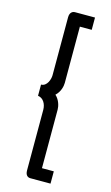

<svg xmlns="http://www.w3.org/2000/svg" viewBox="-120 -785 499 861"><g transform="rotate(15 129.5 -354.5)"><path d="M209 -683V-740H115C108 -740 92 -735 92 -710V-440C92 -423 81 -387 53 -387V-335C78 -332 92 -307 92 -280V1C92 24 104 31 115 31H209V-26H154V-298C154 -313 148 -341 127 -360C148 -379 154 -406 154 -422V-683Z"/></g></svg>

Font: Raleway Reg
Style: Regular
Weight: 400
Designer: Matt McInerney, Pablo Impallari, Rodrigo Fuenzalida
Foundry: Matt McInerney, Pablo Impallari, Rodrigo Fuenzalida
Version: Version 3.00 July 28, 2015